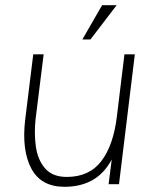

<svg xmlns="http://www.w3.org/2000/svg" viewBox="-20 -709 591 739"><path d="M373 -689H429L328 -557H297ZM117 -251Q111 -196 118 -145Q125 -94 153.5 -61Q182 -28 237 -28Q324 -28 370.5 -89.5Q417 -151 430 -262L459 -500H499L438 0H398L410 -95Q381 -41 335.5 -15.5Q290 10 228 10Q138 10 100.5 -60.5Q63 -131 77 -249L108 -500H148Z"/></svg>

Font: Haskoy ExtraLight
Style: Italic
Weight: 200
Designer: Ertekin Erdin
Foundry: Ertekin Erdin
Version: Version 2.000; ttfautohint (v1.8.4.7-5d5b)